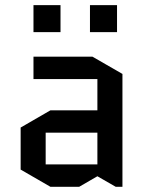

<svg xmlns="http://www.w3.org/2000/svg" viewBox="-20 -720 575 745"><path d="M157.2 -205.1V-82H357.9V-205.1ZM175.8 4.9 60.1 -62V-225.1L175.8 -292H357.9V-413.1H109.9V-500H338.9L455.1 -433.1V4.9H429.2L357.9 -36.1L287.1 4.9ZM109.9 -595.2V-700.2H214.8V-595.2ZM329.1 -595.2V-700.2H434.1V-595.2Z"/></svg>

Font: Quantico
Style: Regular
Weight: 400
Designer: Matt Desmond
Foundry: MADtype
Version: Version 2.002